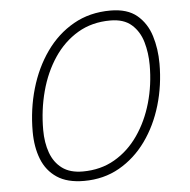

<svg xmlns="http://www.w3.org/2000/svg" viewBox="-50 -710 778 786"><g transform="rotate(-5 338.5 -317.0)"><path d="M264.5 25.5Q195.5 25.5 153.2 -2.8Q111 -31 91.5 -80.5Q72 -130 72 -194Q72 -285.5 96.2 -369.2Q120.5 -453 166.8 -518.5Q213 -584 279.8 -622Q346.5 -660 432 -660Q501.5 -660 541 -626.8Q580.5 -593.5 597 -540.2Q613.5 -487 613.5 -426Q613.5 -337 589.5 -255.8Q565.5 -174.5 520 -111.2Q474.5 -48 410 -11.2Q345.5 25.5 264.5 25.5ZM262.5 -13.5Q336 -13.5 393.5 -46.8Q451 -80 491 -137.8Q531 -195.5 552 -269Q573 -342.5 573 -423.5Q573 -474 560 -518.8Q547 -563.5 515.2 -591.5Q483.5 -619.5 428 -619.5Q352.5 -619.5 294.2 -585Q236 -550.5 196 -490.8Q156 -431 135.8 -355.2Q115.5 -279.5 115.5 -197Q115.5 -144.5 130.5 -103Q145.5 -61.5 177.8 -37.5Q210 -13.5 262.5 -13.5Z"/></g></svg>

Font: Grandstander Thin
Style: Italic
Weight: 100
Italic angle: -15°
Designer: Tyler Finck
Foundry: Etcetera Type Co
Version: Version 1.200